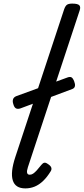

<svg xmlns="http://www.w3.org/2000/svg" viewBox="-20 -1031 465 1066"><path d="M121 15Q65 15 51 -29.5Q37 -74 65 -159L336 -979Q343 -999 352.5 -1005Q362 -1011 381 -1011Q412 -1011 420.5 -1001.5Q429 -992 422 -972L135 -103Q128 -82 130.5 -71.5Q133 -61 145 -61Q155 -61 164 -67Q173 -73 184 -85Q195 -97 210 -116Q218 -126 226 -127.5Q234 -129 245 -121Q261 -111 264.5 -101Q268 -91 262 -81Q242 -48 219.5 -26.5Q197 -5 172.5 5Q148 15 121 15ZM93 -429Q77 -424 67.5 -430Q58 -436 53 -456Q49 -469 52.5 -480Q56 -491 70 -497L355 -601Q369 -606 377 -601.5Q385 -597 392 -579Q398 -564 396 -553Q394 -542 382 -537Z"/></svg>

Font: Playwrite CA
Style: Regular
Weight: 400
Designer: Veronika Burian, José Scaglione
Foundry: TypeTogether
Version: Version 1.002